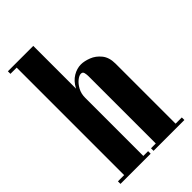

<svg xmlns="http://www.w3.org/2000/svg" viewBox="-216 -777 850 850"><g transform="rotate(-45 208.5 -352.5)"><path d="M154 0V-362Q154 -409 170 -439Q186 -469 210.5 -483.5Q235 -498 260 -498Q281 -498 307 -488Q333 -478 352 -454.5Q371 -431 371 -392V0H247V-437Q247 -448 244.5 -458.5Q242 -469 231 -469Q220 -469 205.5 -457.5Q191 -446 180 -426Q169 -406 169 -380V0ZM49 0V-705H169V0ZM169 0V-16H199V0ZM10 0V-16H49V0ZM10 -689V-705H49V-689ZM371 0V-16H410V0ZM217 0V-16H247V0Z"/></g></svg>

Font: Emberly Black
Style: Regular
Weight: 900
Designer: Rajesh Rajput
Foundry: Rajesh Rajput
Version: Version 1.000